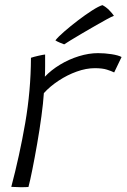

<svg xmlns="http://www.w3.org/2000/svg" viewBox="-20 -746 505 766"><path d="M159 -440Q184 -466.5 219.5 -488Q255 -509.5 294.8 -521.8Q334.5 -534 371 -534Q398 -534 425.2 -529.8Q452.5 -525.5 465 -518.5L435.5 -457Q424.5 -462.5 406.5 -468.2Q388.5 -474 358 -474Q324 -474 286.2 -460.5Q248.5 -447 214 -424.2Q179.5 -401.5 155 -374.5Q152.5 -335.5 145.2 -281.8Q138 -228 128.2 -172.2Q118.5 -116.5 109.2 -70.2Q100 -24 93.5 0Q81 1 60.2 0.8Q39.5 0.5 25 -0.5Q58 -125 80.5 -254.5Q103 -384 103.5 -515.5Q113.5 -519 133.2 -523.5Q153 -528 160 -528.5Q160 -509.5 160 -482.5Q160 -455.5 159 -440ZM388.5 -725.5Q402 -719 415 -706Q428 -693 434.5 -683Q425 -679.5 404.5 -668.2Q384 -657 358.2 -642.2Q332.5 -627.5 307.2 -612.5Q282 -597.5 262.5 -585.8Q243 -574 236 -569Q230.5 -571 218 -576.2Q205.5 -581.5 201 -585Q212 -599 236.8 -620.5Q261.5 -642 291 -664.5Q320.5 -687 347 -704Q373.5 -721 388.5 -725.5Z"/></svg>

Font: Grandstander ExtraLight
Style: Italic
Weight: 200
Italic angle: -15°
Designer: Tyler Finck
Foundry: Etcetera Type Co
Version: Version 1.200; ttfautohint (v1.8.3)